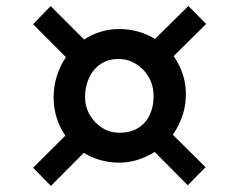

<svg xmlns="http://www.w3.org/2000/svg" viewBox="-20 -696 795 638"><path d="M197.2 -245.4Q178.7 -271.9 168.5 -304Q158.2 -336.1 158.2 -372.6Q158.2 -409.6 169 -443.9Q179.7 -478.1 199.2 -506L90 -615.5L148.4 -675.7L259.4 -564.7Q284.4 -581.1 313.9 -590.3Q343.4 -599.5 376.1 -599.5Q408.7 -599.5 438.9 -591Q469.1 -582.5 495 -566.7L605.9 -676L665.1 -616.5L557.1 -509.6Q575.9 -482.9 586.8 -450.8Q597.7 -418.6 597.7 -382.4Q597.7 -344.9 586 -310.8Q574.4 -276.7 554.1 -248.4L663.1 -140.5L603.9 -80.3L494 -191Q468.1 -174.8 438.2 -165.1Q408.3 -155.5 376.1 -155.5Q343.4 -155.5 313.7 -164Q283.9 -172.5 258.4 -188L149.2 -78.3L90 -138.5ZM376.4 -255Q414.9 -255 440.2 -271.5Q465.6 -287.9 478 -315.3Q490.5 -342.8 490.5 -375.6Q490.5 -411.4 474.3 -439.4Q458.2 -467.5 431.6 -483.7Q405 -500 374.4 -500Q338.1 -500 313.1 -482.2Q288.2 -464.5 275.4 -436Q262.6 -407.4 262.6 -374.4Q262.6 -341.4 278.3 -314.3Q293.9 -287.1 319.7 -271.1Q345.5 -255 376.4 -255Z"/></svg>

Font: Merriweather Light
Style: Regular
Weight: 300
Designer: Eben Sorkin
Foundry: Eben Sorkin
Version: Version 2.100